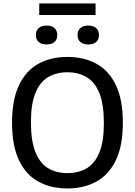

<svg xmlns="http://www.w3.org/2000/svg" viewBox="-20 -1078 778 1108"><path d="M369 9.5Q273 9.5 201 -30.2Q129 -70 89.2 -154Q49.5 -238 49.5 -370Q49.5 -502 89.5 -586Q129.5 -670 201.2 -709.8Q273 -749.5 369 -749.5Q465.5 -749.5 537.5 -709.5Q609.5 -669.5 649.2 -585.8Q689 -502 689 -370Q689 -238 649 -154.2Q609 -70.5 537 -30.5Q465 9.5 369 9.5ZM369 -79Q433.5 -79 480.8 -107.2Q528 -135.5 553.8 -198.8Q579.5 -262 579.5 -367Q579.5 -475.5 553.8 -539.8Q528 -604 480.5 -632.5Q433 -661 369 -661Q305 -661 257.8 -633Q210.5 -605 184.5 -541.8Q158.5 -478.5 158.5 -373Q158.5 -264.5 184.5 -200Q210.5 -135.5 257.8 -107.2Q305 -79 369 -79ZM489.5 -821.5Q459.5 -821.5 443.5 -835.8Q427.5 -850 427.5 -875.5Q427.5 -901 443.5 -915.8Q459.5 -930.5 489.5 -930.5Q519 -930.5 535 -915.8Q551 -901 551 -875.5Q551 -850 535 -835.8Q519 -821.5 489.5 -821.5ZM248.5 -821.5Q219 -821.5 203 -835.8Q187 -850 187 -875.5Q187 -901 203 -915.8Q219 -930.5 248.5 -930.5Q278.5 -930.5 294.5 -915.8Q310.5 -901 310.5 -875.5Q310.5 -850 294.5 -835.8Q278.5 -821.5 248.5 -821.5ZM206.5 -991.5V-1058H531.5V-991.5Z"/></svg>

Font: Encode Sans Md
Style: Regular
Weight: 500
Designer: Multiple Designers
Foundry: Impallari Type
Version: Version 3.002; ttfautohint (v1.8.3) -l 8 -r 50 -G 200 -x 14 